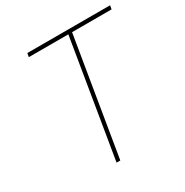

<svg xmlns="http://www.w3.org/2000/svg" viewBox="-167 -864 965 1001"><g transform="rotate(-30 315.5 -364.0)"><path d="M128.9 -705.1 132.8 -727.5H630.9L627 -705.1H389.2L272.5 0H250L366.7 -705.1Z"/></g></svg>

Font: Inter 17pt Thin
Style: Italic
Weight: 250
Italic angle: -9.3988°
Version: Version 4.001;git-66647c0bb